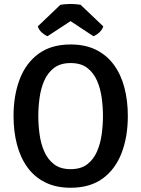

<svg xmlns="http://www.w3.org/2000/svg" viewBox="-20 -916 700 950"><path d="M169.5 -342Q169.5 -298 175.8 -251.8Q182 -205.5 199 -166.5Q216 -127.5 247.5 -103.2Q279 -79 329.5 -79Q380.5 -79 411.8 -103.2Q443 -127.5 460 -166.5Q477 -205.5 483.2 -251.8Q489.5 -298 489.5 -342Q489.5 -386 483.2 -432Q477 -478 460 -517Q443 -556 411.8 -580Q380.5 -604 329.5 -604Q279 -604 247.5 -580Q216 -556 199 -517Q182 -478 175.8 -432Q169.5 -386 169.5 -342ZM47 -342Q47 -444 77.5 -524Q108 -604 170.8 -650Q233.5 -696 329.5 -696Q402 -696 455.2 -669.5Q508.5 -643 543.5 -595.2Q578.5 -547.5 595.5 -482.8Q612.5 -418 612.5 -342Q612.5 -239.5 581.8 -159.2Q551 -79 488.5 -33Q426 13 329.5 13Q257.5 13 204 -13.5Q150.5 -40 115.8 -88Q81 -136 64 -200.8Q47 -265.5 47 -342ZM378.5 -892.5 491 -785.5Q485 -767.5 470 -754.2Q455 -741 442 -737L329 -811.5L215.5 -737Q203 -741 187.8 -754.2Q172.5 -767.5 167 -785.5L279 -892.5Q289.5 -894 302.5 -895.2Q315.5 -896.5 329 -896.5Q342.5 -896.5 355.2 -895.2Q368 -894 378.5 -892.5Z"/></svg>

Font: Signika Light Medium
Style: Regular
Weight: 500
Version: Version 2.003;gftools[0.9.32]